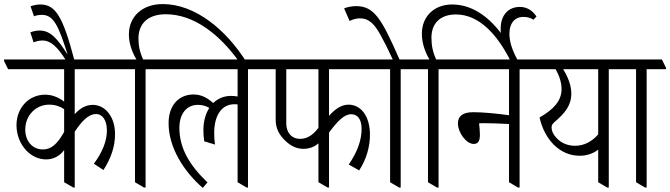

<svg xmlns="http://www.w3.org/2000/svg" viewBox="-48 -915 3291 943"><path d="M179 -132C218 -132 248 -152 267 -178V-20L312 6H319V-268C355 -323 389 -355 423 -355C456 -355 477 -324 477 -274C477 -221 454 -166 413 -111L460 -80C498 -138 517 -197 517 -256C517 -293 508 -327 491 -352C472 -382 441 -400 408 -400C375 -400 345 -384 319 -354V-575H576V-582L556 -623H-28V-615L-8 -575H267V-416C241 -436 209 -450 174 -450C93 -450 33 -385 33 -300C33 -252 51 -208 81 -176C107 -149 141 -132 179 -132ZM76 -279C76 -346 126 -401 194 -401C222 -401 246 -393 267 -379V-267C235 -210 205 -181 163 -181C110 -181 76 -223 76 -279Z M277 -617H318C261 -834 225 -893 150 -893C133 -893 116 -889 102 -884L119 -835C131 -840 145 -842 158 -842C217 -842 240 -784 283 -651L282 -650C235 -723 201 -765 147 -765C129 -765 113 -761 101 -756L117 -707C131 -713 147 -716 160 -716C202 -716 234 -685 277 -617Z M659 6H667V-575H762V-582L742 -623H655C639 -657 632 -690 632 -726C632 -801 681 -845 766 -845C907 -845 1033 -743 1127 -611H1162C1063 -768 912 -895 751 -895C650 -895 585 -833 585 -746C585 -704 599 -662 622 -623H520V-615L540 -575H615V-20Z M948 8 971 -19C883 -103 833 -187 833 -287C833 -358 870 -400 924 -400C945 -400 963 -395 980 -385C962 -357 951 -320 951 -276C951 -258 952 -241 955 -221L1008 -205C1005 -223 1004 -241 1004 -262C1004 -347 1040 -403 1103 -403C1108 -403 1114 -403 1119 -402V-20L1163 6H1170V-575H1266V-582L1245 -623H706V-615L726 -575H1119V-441C1109 -443 1098 -444 1087 -444C1053 -444 1023 -432 999 -409C970 -435 940 -451 903 -451C831 -451 780 -399 780 -310C780 -189 856 -72 948 8Z M1442 -184C1471 -184 1495 -193 1516 -211V-20L1561 6H1568V-264C1609 -319 1642 -354 1677 -354C1710 -354 1728 -327 1728 -282C1728 -225 1706 -167 1665 -107L1716 -78C1752 -133 1769 -195 1769 -253C1769 -296 1759 -333 1741 -359C1723 -385 1696 -401 1664 -401C1630 -401 1599 -381 1568 -346V-575H1829V-582L1809 -623H1209V-615L1229 -575H1306V-326C1306 -285 1323 -252 1354 -223C1379 -199 1408 -184 1442 -184ZM1358 -309V-575H1516V-287C1488 -250 1459 -233 1426 -233C1385 -233 1358 -263 1358 -309Z M1912 6H1920V-575H2015V-582L1995 -623H1914C1827 -822 1790 -885 1701 -885C1682 -885 1660 -881 1642 -874L1669 -812C1685 -820 1703 -825 1720 -825C1765 -825 1792 -796 1822 -741C1840 -709 1859 -671 1881 -623H1773V-615L1793 -575H1868V-20Z M2098 6H2106V-575H2201V-582L2181 -623H2094C2078 -658 2071 -691 2071 -730C2071 -800 2114 -844 2191 -844C2305 -844 2395 -746 2462 -611H2499C2465 -672 2454 -711 2454 -751C2454 -801 2481 -832 2522 -832C2543 -832 2559 -827 2572 -818L2587 -834C2569 -860 2544 -881 2505 -881C2449 -881 2411 -841 2411 -774C2411 -767 2411 -760 2412 -753C2347 -838 2266 -893 2173 -893C2083 -893 2024 -833 2024 -750C2024 -705 2038 -663 2061 -623H1959V-615L1979 -575H2054V-20Z M2279 -208C2302 -208 2309 -226 2309 -252C2309 -270 2307 -293 2305 -309C2314 -310 2324 -310 2332 -310C2365 -310 2413 -308 2452 -306V-20L2496 6H2504V-575H2599V-582L2579 -623H2145V-615L2165 -575H2452V-349C2391 -358 2318 -364 2277 -364C2225 -364 2201 -345 2201 -309C2201 -265 2241 -208 2279 -208Z M2799 -150C2836 -150 2867 -162 2890 -180V-20L2934 6H2942V-575H3037V-582L3017 -623H2543V-615L2563 -575H2681C2699 -543 2710 -511 2710 -477C2710 -419 2670 -377 2602 -338C2626 -231 2700 -150 2799 -150ZM2683 -240C2669 -255 2661 -272 2661 -289C2661 -299 2665 -307 2676 -316C2726 -359 2758 -396 2758 -456C2758 -493 2743 -535 2718 -575H2890V-255C2859 -219 2820 -199 2776 -199C2740 -199 2706 -213 2683 -240Z M3120 6H3128V-575H3223V-582L3203 -623H2981V-615L3001 -575H3076V-20Z"/></svg>

Font: Noto Serif Devanagari ExtraCondensed Light
Style: Regular
Weight: 300
Width: 2
Designer: Universal Thirst, Indian Type Foundry and the Monotype Design Team
Foundry: Monotype Imaging Inc.
Version: Version 2.004